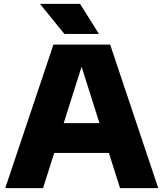

<svg xmlns="http://www.w3.org/2000/svg" viewBox="-20 -970 844 990"><path d="M7 0 255.5 -740H548L796 0H599L391.5 -655H410L202 0ZM209 -181.5 254 -335H548.5L592.5 -181.5ZM312 -795 186 -950H393L490 -795Z"/></svg>

Font: Encode Sans SC SemiExpanded ExtraBold
Style: Regular
Weight: 800
Width: 6
Designer: Multiple Designers
Foundry: Impallari Type
Version: Version 3.002